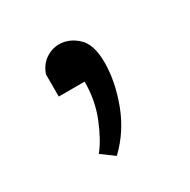

<svg xmlns="http://www.w3.org/2000/svg" viewBox="-80 -445 431 436"><g transform="rotate(-30 135.0 -226.5)"><path d="M110.8 -84 77.6 -108.4Q97.2 -132.3 114.5 -174.8Q131.8 -217.3 131.8 -266.6H64V-324.7Q71.3 -346.2 87.9 -357.7Q104.5 -369.1 123.5 -369.1Q149.4 -369.1 171.1 -349.4Q192.9 -329.6 192.9 -281.7Q192.9 -232.9 172.6 -178.2Q152.3 -123.5 110.8 -84Z"/></g></svg>

Font: Harmattan SemiBold
Style: Regular
Weight: 600
Designer: George W. Nuss III and SIL International
Foundry: SIL International
Version: Version 4.000